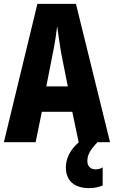

<svg xmlns="http://www.w3.org/2000/svg" viewBox="-20 -734 588 991"><path d="M386 0H387C338 42 320 89 320 130C320 196 360 237 441 237C471 237 495 230 510 223V130C500 136 490 140 472 140C446 140 431 122 431 98C431 68 441 45 483 0H548L372 -714H173L0 0H164L196 -157H353ZM295 -464 330 -288H219L254 -466C264 -515 271 -563 275 -599C280 -561 287 -514 295 -464Z"/></svg>

Font: Noto Sans Arabic UI XCn XBd
Style: Regular
Weight: 800
Width: 2
Designer: Monotype Design Team, Nadine Chahine and Nizar Qandah
Foundry: Monotype Imaging Inc.
Version: Version 2.010